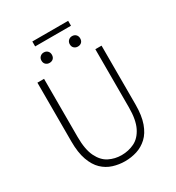

<svg xmlns="http://www.w3.org/2000/svg" viewBox="-210 -1014 1054 1151"><g transform="rotate(-30 317.0 -438.0)"><path d="M316 12Q274 12 234 -0.5Q194 -13 163 -42.5Q132 -72 113.5 -123.5Q95 -175 95 -252V-659H141V-257Q141 -170 165.5 -120Q190 -70 230 -50Q270 -30 316 -30Q364 -30 405 -50Q446 -70 471 -120Q496 -170 496 -257V-659H539V-252Q539 -175 520.5 -123.5Q502 -72 470 -42.5Q438 -13 398.5 -0.5Q359 12 316 12ZM218 -725Q203 -725 192.5 -734.5Q182 -744 182 -761Q182 -777 192.5 -787Q203 -797 218 -797Q234 -797 244 -787Q254 -777 254 -761Q254 -744 244 -734.5Q234 -725 218 -725ZM414 -725Q399 -725 388.5 -734.5Q378 -744 378 -761Q378 -777 388.5 -787Q399 -797 414 -797Q430 -797 440 -787Q450 -777 450 -761Q450 -744 440 -734.5Q430 -725 414 -725ZM192 -854V-888H440V-854Z"/></g></svg>

Font: Source Sans 3 ExtraLight Light
Style: Regular
Weight: 300
Version: Version 3.052;hotconv 1.1.0;makeotfexe 2.6.0